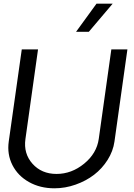

<svg xmlns="http://www.w3.org/2000/svg" viewBox="-20 -1020 735 1050"><path d="M507.8 -1000H596.2L465.8 -846.2H396ZM277.8 9.8Q199.7 9.8 138.9 -24.2Q78.1 -58.1 48.1 -116.9Q18.1 -175.8 27.8 -246.1L99.1 -750H188L119.1 -259.8Q107.9 -180.2 157.7 -124.5Q207.5 -68.8 289.1 -68.8Q371.6 -68.8 440.2 -125Q508.8 -181.2 520 -259.8L588.9 -750H676.8L606 -246.1Q598.6 -193.4 568.6 -145.8Q538.6 -98.1 494.4 -64.2Q450.2 -30.3 393.3 -10.3Q336.4 9.8 277.8 9.8Z"/></svg>

Font: Oakes Grotesk
Style: Italic
Weight: 400
Italic angle: -8°
Designer: Samuel Oakes
Foundry: Samuel Oakes
Version: Version 1.000;PS 001.000;hotconv 1.0.88;makeotf.lib2.5.64775